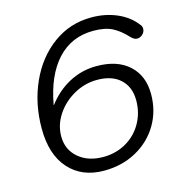

<svg xmlns="http://www.w3.org/2000/svg" viewBox="-107 -806 863 913"><g transform="rotate(-15 325.0 -350.0)"><path d="M59 -260Q59 -383 105.5 -486Q152 -589 235 -649.5Q318 -710 423 -710Q492 -710 549.5 -685Q607 -660 642 -613Q648 -606 648 -594Q648 -579 636 -567.5Q624 -556 609 -556Q594 -556 579 -572Q544 -610 508.5 -628Q473 -646 416 -646Q308 -646 238 -570Q168 -494 143 -354L144 -353Q189 -413 251.5 -446.5Q314 -480 387 -480Q489 -480 546.5 -427.5Q604 -375 604 -285Q604 -201 564 -134Q524 -67 453.5 -28.5Q383 10 295 10Q186 10 122.5 -61Q59 -132 59 -260ZM528 -274Q528 -340 487 -378Q446 -416 373 -416Q312 -416 258 -385.5Q204 -355 171.5 -305.5Q139 -256 139 -200Q139 -135 186 -94.5Q233 -54 308 -54Q370 -54 420.5 -83Q471 -112 499.5 -162.5Q528 -213 528 -274Z"/></g></svg>

Font: Kodchasan
Style: Italic
Weight: 400
Italic angle: -10°
Version: Version 1.000; ttfautohint (v1.6)